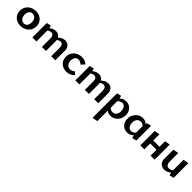

<svg xmlns="http://www.w3.org/2000/svg" viewBox="403 -2010 3878 3878"><g transform="rotate(45 2341.5 -71.5)"><path d="M36 -203Q36 -268 67 -319Q98 -370 153 -399Q208 -428 277 -428Q340 -428 390.5 -401Q441 -374 469.5 -326.5Q498 -279 498 -219Q498 -154 467 -102.5Q436 -51 381.5 -22Q327 7 258 7Q194 7 143.5 -20Q93 -47 64.5 -95Q36 -143 36 -203ZM374 -206Q374 -270 341.5 -307Q309 -344 260 -344Q211 -344 185.5 -307.5Q160 -271 160 -217Q160 -152 193 -114.5Q226 -77 275 -77Q324 -77 349 -114.5Q374 -152 374 -206Z M1251 -275V0H1135V-243Q1135 -290 1116.5 -316.5Q1098 -343 1062 -343Q1042 -343 1020.5 -334.5Q999 -326 982 -311Q985 -295 985 -275V0H869V-243Q869 -290 850 -316.5Q831 -343 796 -343Q775 -343 753.5 -335Q732 -327 713 -312V0H597V-411L692 -432L707 -372Q769 -428 848 -428Q885 -428 915.5 -410.5Q946 -393 964 -360Q1030 -428 1114 -428Q1173 -428 1212 -386.5Q1251 -345 1251 -275Z M1350 -203Q1350 -267 1381.5 -318.5Q1413 -370 1467.5 -399Q1522 -428 1589 -428Q1677 -428 1741 -373L1673 -298Q1622 -344 1574 -344Q1525 -344 1499.5 -307Q1474 -270 1474 -216Q1474 -154 1506.5 -117.5Q1539 -81 1589 -81Q1642 -81 1691 -123L1745 -68Q1671 7 1567 7Q1505 7 1455.5 -20Q1406 -47 1378 -95Q1350 -143 1350 -203Z M2478 -275V0H2362V-243Q2362 -290 2343.5 -316.5Q2325 -343 2289 -343Q2269 -343 2247.5 -334.5Q2226 -326 2209 -311Q2212 -295 2212 -275V0H2096V-243Q2096 -290 2077 -316.5Q2058 -343 2023 -343Q2002 -343 1980.5 -335Q1959 -327 1940 -312V0H1824V-411L1919 -432L1934 -372Q1996 -428 2075 -428Q2112 -428 2142.5 -410.5Q2173 -393 2191 -360Q2257 -428 2341 -428Q2400 -428 2439 -386.5Q2478 -345 2478 -275Z M3043 -224Q3043 -159 3014 -106.5Q2985 -54 2935 -23.5Q2885 7 2826 7Q2761 7 2720 -32V268L2604 289V-411L2699 -432L2714 -369Q2769 -428 2850 -428Q2908 -428 2951.5 -401.5Q2995 -375 3019 -328.5Q3043 -282 3043 -224ZM2919 -213Q2919 -272 2892 -311.5Q2865 -351 2819 -351Q2794 -351 2767.5 -338.5Q2741 -326 2720 -299V-115Q2736 -95 2759 -85Q2782 -75 2807 -75Q2859 -75 2889 -112Q2919 -149 2919 -213Z M3554 -432V-11L3459 11L3444 -52Q3389 7 3307 7Q3250 7 3206 -19.5Q3162 -46 3138.5 -92.5Q3115 -139 3115 -198Q3115 -262 3144.5 -315Q3174 -368 3224 -398Q3274 -428 3333 -428Q3405 -428 3449 -378L3459 -411ZM3438 -123V-306Q3404 -346 3351 -346Q3300 -346 3269.5 -309Q3239 -272 3239 -211Q3239 -150 3265.5 -110.5Q3292 -71 3339 -71Q3365 -71 3391.5 -83.5Q3418 -96 3438 -123Z M4089 -431V0H3974V-168H3795V0H3680V-411L3795 -431V-254H3974V-411Z M4620 -432V-11L4525 11L4510 -51Q4443 7 4366 7Q4300 7 4257.5 -34.5Q4215 -76 4215 -146V-411L4331 -432V-188Q4331 -136 4352.5 -107Q4374 -78 4415 -78Q4437 -78 4461 -86.5Q4485 -95 4504 -111V-411Z"/></g></svg>

Font: Ysabeau Infant
Style: Bold
Weight: 700
Designer: Christian Thalmann (Catharsis Fonts)
Version: Version 0.003